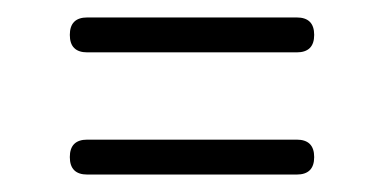

<svg xmlns="http://www.w3.org/2000/svg" viewBox="-20 -295 440 220"><path d="M80 -235Q60 -235 60 -255Q60 -275 80 -275H320Q340 -275 340 -255Q340 -235 320 -235ZM80 -95Q60 -95 60 -115Q60 -135 80 -135H320Q340 -135 340 -115Q340 -95 320 -95Z"/></svg>

Font: Dongle Light
Style: Regular
Weight: 300
Designer: Yanghee Ryu
Foundry: Yanghee Ryu
Version: Version 2.000